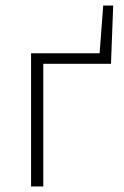

<svg xmlns="http://www.w3.org/2000/svg" viewBox="-20 -672 446 692"><path d="M92 0V-480H339L352 -652H388L380 -442H136V0Z"/></svg>

Font: Toshiba Sans Light
Style: Regular
Weight: 300
Designer: Paul D. Hunt
Foundry: Toshiba Corporation
Version: Version 2.020;PS 2.0;hotconv 1.0.86;makeotf.lib2.5.63406